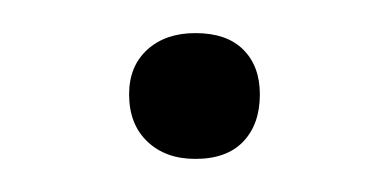

<svg xmlns="http://www.w3.org/2000/svg" viewBox="-20 -257 235 116"><path d="M98 -161Q80 -161 69 -171.5Q58 -182 58 -200Q58 -217 69 -227Q80 -237 98 -237Q117 -237 127 -227Q137 -217 137 -200Q137 -182 127 -171.5Q117 -161 98 -161Z"/></svg>

Font: Cormorant Infant Light
Style: Regular
Weight: 300
Designer: Christian Thalmann (Catharsis Fonts)
Foundry: Catharsis Fonts
Version: Version 4.001